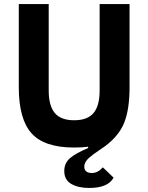

<svg xmlns="http://www.w3.org/2000/svg" viewBox="-20 -718 734 950"><path d="M73 -698H221V-270Q221 -195 251 -159Q281 -123 347 -123Q413 -123 443 -159Q473 -195 473 -270V-698H621V-286Q621 -178 595 -112Q569 -46 499 6Q490 12 472 24.5Q454 37 443.5 44.5Q433 52 421 62.5Q409 73 403 84Q397 95 397 106Q397 138 435 138Q464 138 489 110L542 161Q515 212 421 212Q367 212 332.5 192Q298 172 298 128Q298 89 326.5 64.5Q355 40 417 14L415 8Q387 12 347 12Q199 12 136 -58.5Q73 -129 73 -286Z"/></svg>

Font: Aneliza
Style: Bold
Weight: 700
Designer: Mike Abbink, Paul van der Laan, Pieter van Rosmalen
Foundry: Bold Monday
Version: Version 3.0